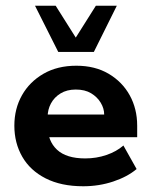

<svg xmlns="http://www.w3.org/2000/svg" viewBox="-20 -639 528 669"><path d="M270 10Q193 10 139 -17.5Q85 -45 57.5 -93Q30 -141 30 -201Q30 -260 56.5 -307Q83 -354 131.5 -382Q180 -410 246 -410Q311 -410 358.5 -382Q406 -354 432 -307Q458 -260 458 -201V-161H95V-240H343Q343 -261 331 -281Q319 -301 297.5 -314Q276 -327 244 -327Q213 -327 191 -313.5Q169 -300 157.5 -278.5Q146 -257 146 -232V-201Q146 -148 178.5 -117.5Q211 -87 277 -87Q316 -87 351 -99Q386 -111 410 -132L456 -50Q424 -23 374.5 -6.5Q325 10 270 10ZM183 -458 102 -619H174L244 -508L314 -619H387L307 -458Z"/></svg>

Font: Rokkitt SemiBold
Style: Bold
Weight: 700
Version: Version 3.103